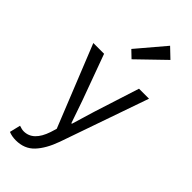

<svg xmlns="http://www.w3.org/2000/svg" viewBox="-343 -923 1207 1207"><g transform="rotate(45 260.5 -319.0)"><path d="M100.6 234.4Q65.4 234.4 37.1 222.7L54.7 150.4Q79.1 159.2 95.7 159.2Q179.7 159.2 218.8 42L231.4 1L12.7 -543H108.4L218.8 -241.2Q227.5 -215.8 246.1 -162.6Q264.6 -109.4 271.5 -88.9H276.4Q312.5 -209 322.3 -241.2L418.9 -543H507.8L302.7 44.9Q270.5 134.8 223.6 184.6Q176.8 234.4 100.6 234.4ZM254.9 -640.6 208 -685.5 366.2 -872.1 430.7 -810.5Z"/></g></svg>

Font: GenYoGothic TW TTF Regular
Style: Regular
Weight: 400
Version: Version 1.300